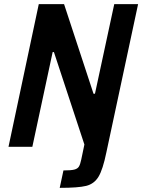

<svg xmlns="http://www.w3.org/2000/svg" viewBox="-20 -708 686 926"><path d="M372 61 387 -11 240 -457H234L136 0H21L167 -688H289L431 -256H438L531 -688H646L493 27Q476 110 455 144.5Q434 179 395.5 188.5Q357 198 268 198L286 114Q322 114 338 110Q354 106 360.5 95.5Q367 85 372 61Z"/></svg>

Font: Saira Semi Condensed Medium
Style: Italic
Weight: 500
Width: 4
Italic angle: -12°
Designer: Hector Gatti with collaboration of the Omnibus-Type team
Foundry: Omnibus-Type
Version: Version 1.001; ttfautohint (v1.8)